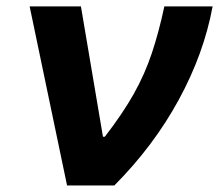

<svg xmlns="http://www.w3.org/2000/svg" viewBox="-20 -565 675 585"><path d="M184.3 0 70.3 -545.5H226.6L293.7 -148.4H299.4Q354 -219.1 387.8 -279.3Q421.5 -339.5 442.6 -402.9Q463.8 -466.3 480.8 -545.5H627.8Q601.2 -401.3 524.5 -260.7Q447.8 -120 328.5 0Z"/></svg>

Font: Inter UI
Style: Bold Italic
Weight: 700
Italic angle: 9.39999°
Designer: Rasmus Andersson
Foundry: rsms
Version: 3.2;8d6f07862